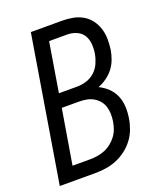

<svg xmlns="http://www.w3.org/2000/svg" viewBox="-136 -824 772 913"><g transform="rotate(-20 250.0 -367.5)"><path d="M8 0 129 -735H287Q315 -735 341.5 -730Q368 -725 390.5 -712Q413 -699 428.5 -678.5Q444 -658 452 -633Q460 -608 460.5 -580.5Q461 -553 457 -525Q453 -502 444.5 -479Q436 -456 421 -436.5Q406 -417 385 -402Q364 -387 342 -379Q367 -367 387 -348Q407 -329 418 -303.5Q429 -278 430.5 -248.5Q432 -219 427 -189Q423 -163 413 -136.5Q403 -110 385.5 -87Q368 -64 344.5 -46.5Q321 -29 295 -18.5Q269 -8 241.5 -4Q214 0 188 0ZM155 -416H248Q271 -416 295 -423.5Q319 -431 337.5 -448Q356 -465 366 -488Q376 -511 380 -534Q384 -559 382 -583.5Q380 -608 368 -627Q356 -646 334 -655.5Q312 -665 287 -665H196ZM98 -70H188Q206 -70 224.5 -73Q243 -76 261 -83Q279 -90 295 -102.5Q311 -115 323 -131Q335 -147 341.5 -165Q348 -183 351 -202Q354 -221 353.5 -240Q353 -259 347.5 -276.5Q342 -294 330.5 -307.5Q319 -321 303.5 -330Q288 -339 269.5 -342.5Q251 -346 231 -346H144Z"/></g></svg>

Font: Iosevka SS04 Oblique
Style: Regular
Weight: 400
Italic angle: -9°
Monospace: yes
Designer: Belleve Invis
Foundry: Belleve Invis
Version: Version 19.0.0; ttfautohint (v1.8.4)